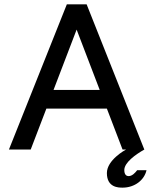

<svg xmlns="http://www.w3.org/2000/svg" viewBox="-20 -687 704 882"><path d="M610 95C601 107 587 122 571 122C558 122 551 112 551 94C551 60 602 23 643 0L378 -667H287L21 0H121L193 -188H471L543 0H559C555 2 471 48 471 108C471 175 525 175 543 175C599 175 643 140 653 95ZM226 -274 332 -551 438 -274Z"/></svg>

Font: Maven Pro
Style: Medium
Weight: 500
Designer: Joe Prince
Foundry: Joe Prince
Version: Version 1.003